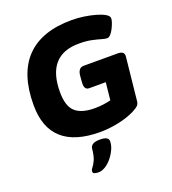

<svg xmlns="http://www.w3.org/2000/svg" viewBox="-165 -831 1070 1195"><g transform="rotate(-20 369.5 -234.0)"><path d="M378 8Q44 8 44 -291Q44 -498 146 -603Q248 -708 447 -708Q486 -708 527.5 -702Q569 -696 603.5 -686Q638 -676 659 -664Q671 -657 677 -650Q683 -643 683 -633Q683 -623 677 -605.5Q671 -588 661.5 -569.5Q652 -551 640.5 -538.5Q629 -526 618 -526Q604 -526 581 -533Q558 -540 523 -547.5Q488 -555 440 -555Q226 -555 226 -311Q226 -218 267.5 -180.5Q309 -143 396 -143Q450 -143 503 -156L515 -272H405Q370 -272 376 -327L379 -365Q384 -415 421 -415H644Q670 -415 680 -405.5Q690 -396 687 -375L658 -97Q657 -78 646 -66.5Q635 -55 607 -41Q561 -18 498.5 -5Q436 8 378 8ZM282 240Q268 240 256.5 236.5Q245 233 245 222Q245 211 255 199Q265 187 277 162Q289 137 294 86Q296 70 311 60.5Q326 51 359 51Q415 51 415 82Q415 108 402.5 135.5Q390 163 370.5 187Q351 211 327.5 225.5Q304 240 282 240Z"/></g></svg>

Font: Asap Semi Expanded Semi Expanded ExtraBold
Style: Italic
Weight: 800
Width: 6
Italic angle: -6°
Designer: Pablo Cosgaya
Foundry: Omnibus-Type
Version: Version 3.001; ttfautohint (v1.8.4.7-5d5b)